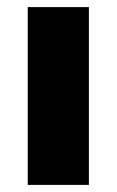

<svg xmlns="http://www.w3.org/2000/svg" viewBox="-20 -520 328 540"><path d="M58 0V-500H230V0Z"/></svg>

Font: Assistant ExtraBold
Style: Regular
Weight: 800
Designer: Hebrew By Ben Nathan, Latin by Paul Hunt
Version: Version 3.000